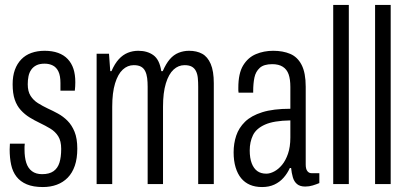

<svg xmlns="http://www.w3.org/2000/svg" viewBox="-20 -743 1650 775"><path d="M153 12Q114 12 88 1Q62 -10 46.5 -30Q31 -50 25 -78Q19 -106 19 -140Q19 -146 19.5 -152Q20 -158 20 -163H80Q79 -157 79 -151Q79 -145 79 -139Q79 -108 86 -86Q93 -64 109 -52Q125 -40 150 -40Q179 -40 196 -52Q213 -64 220 -86.5Q227 -109 227 -142Q227 -174 215 -193Q203 -212 183 -224Q163 -236 140 -247Q119 -257 99.5 -269Q80 -281 64 -298.5Q48 -316 39.5 -341Q31 -366 31 -403Q31 -436 40 -461Q49 -486 66 -503.5Q83 -521 107 -529.5Q131 -538 160 -538Q191 -538 214.5 -529.5Q238 -521 253.5 -504.5Q269 -488 276.5 -465Q284 -442 284 -411Q284 -404 283.5 -394.5Q283 -385 282 -377H224V-408Q224 -437 216 -454Q208 -471 193.5 -478.5Q179 -486 160 -486Q140 -486 127 -479.5Q114 -473 106 -461.5Q98 -450 95 -435Q92 -420 92 -403Q92 -374 103.5 -356Q115 -338 133.5 -326.5Q152 -315 173 -305Q193 -296 214 -284.5Q235 -273 252.5 -255.5Q270 -238 281 -211Q292 -184 292 -143Q292 -103 282 -74Q272 -45 253.5 -26Q235 -7 209.5 2.5Q184 12 153 12Z M370 0V-526H420L425 -456H430Q443 -486 459.5 -504Q476 -522 496 -530Q516 -538 538 -538Q575 -538 599.5 -520Q624 -502 631 -456H637Q650 -486 665.5 -504Q681 -522 701 -530Q721 -538 743 -538Q774 -538 796 -526Q818 -514 830.5 -485Q843 -456 843 -407V0H780V-393Q780 -412 778.5 -428Q777 -444 771 -456Q765 -468 754 -474Q743 -480 725 -480Q700 -480 680.5 -462Q661 -444 649.5 -406.5Q638 -369 638 -312V0H576V-393Q576 -412 574 -428Q572 -444 566 -456Q560 -468 549 -474Q538 -480 520 -480Q495 -480 475.5 -462Q456 -444 444.5 -406.5Q433 -369 433 -312V0Z M1038 12Q1010 12 989 3Q968 -6 953.5 -23.5Q939 -41 931 -67.5Q923 -94 923 -128Q923 -164 933.5 -195.5Q944 -227 969 -251.5Q994 -276 1038.5 -290Q1083 -304 1152 -304V-392Q1152 -423 1145 -443Q1138 -463 1121.5 -473.5Q1105 -484 1079 -484Q1045 -484 1028.5 -469Q1012 -454 1007 -430Q1002 -406 1002 -375V-369H943Q942 -373 942 -378Q942 -383 942 -389Q942 -447 961.5 -479Q981 -511 1013 -524.5Q1045 -538 1083 -538Q1122 -538 1151.5 -525.5Q1181 -513 1197.5 -481Q1214 -449 1214 -393V-79Q1214 -61 1220.5 -52.5Q1227 -44 1237 -44H1269V-4Q1257 1 1242.5 5.5Q1228 10 1212 10Q1191 10 1179 0Q1167 -10 1162 -27.5Q1157 -45 1155 -65H1150Q1140 -43 1124.5 -25.5Q1109 -8 1087.5 2Q1066 12 1038 12ZM1055 -42Q1070 -42 1087 -51Q1104 -60 1118.5 -77.5Q1133 -95 1142.5 -122.5Q1152 -150 1152 -188V-257Q1085 -256 1049.5 -240Q1014 -224 1001 -197Q988 -170 988 -136Q988 -105 996 -84Q1004 -63 1018.5 -52.5Q1033 -42 1055 -42Z M1325 0V-723H1388V0Z M1494 0V-723H1557V0Z"/></svg>

Font: Archivo ExtraCondensed Light
Style: Regular
Weight: 300
Width: 2
Designer: Hector Gatti
Foundry: Omnibus-Type
Version: Version 2.001